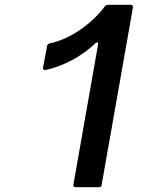

<svg xmlns="http://www.w3.org/2000/svg" viewBox="-20 -783 680 803"><path d="M296 0Q291 0 288.5 -3Q286 -6 287 -11L390 -596V-600Q390 -606 386 -606Q383 -606 379 -602Q336 -561 282 -532Q228 -503 170 -490H167Q163 -490 161 -493Q159 -496 160 -500L177 -591Q178 -598 186 -601Q255 -616 317.5 -660Q380 -704 419 -757Q425 -763 432 -763H527Q532 -763 534.5 -760Q537 -757 536 -752L405 -9Q404 0 394 0Z"/></svg>

Font: Open Sauce Two Medium Italic
Style: Regular
Weight: 500
Italic angle: -10°
Designer: Alfredo Marco Pradil
Foundry: Creative Sauce Fz LLC
Version: Version 1.477